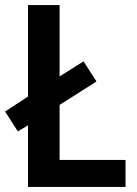

<svg xmlns="http://www.w3.org/2000/svg" viewBox="-22 -734 539 754"><path d="M88 0V-242L48 -218L-2 -296L88 -355V-714H212V-434L306 -493L357 -414L212 -322V-106H471V0Z"/></svg>

Font: Noto Sans SemiCondensed SemiBold
Style: Regular
Weight: 600
Width: 4
Designer: Monotype Design Team
Foundry: Monotype Imaging Inc.
Version: Version 2.013; ttfautohint (v1.8.4.7-5d5b)